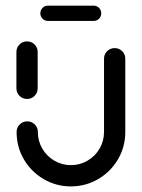

<svg xmlns="http://www.w3.org/2000/svg" viewBox="-20 -667 508 689"><path d="M77 -311.9Q61.1 -311.9 50 -323Q38.9 -334.1 38.9 -350V-480.4Q38.9 -496.3 50 -507.4Q61.1 -518.5 77 -518.5Q93 -518.5 104.1 -507.4Q115.2 -496.3 115.2 -480.4V-350Q115.2 -334.1 104.1 -323Q93 -311.9 77 -311.9ZM391.5 -494.4Q407.4 -494.4 418.5 -483.3Q429.6 -472.2 429.6 -456.3V-193.3Q429.6 -140 403.3 -95.2Q377 -50.4 332.2 -24.3Q287.4 1.9 234.4 1.9Q181.5 1.9 136.7 -24.3Q91.9 -50.4 65.7 -95.2Q39.6 -140 39.6 -193.3Q39.6 -209.3 50.7 -220.4Q61.9 -231.5 77.8 -231.5Q93.7 -231.5 104.8 -220.4Q115.9 -209.3 115.9 -193.3Q115.9 -160.7 131.9 -133.5Q147.8 -106.3 175 -90.4Q202.2 -74.4 234.4 -74.4Q266.7 -74.4 294.1 -90.4Q321.5 -106.3 337.4 -133.7Q353.3 -161.1 353.3 -193.3V-456.3Q353.3 -472.2 364.4 -483.3Q375.6 -494.4 391.5 -494.4ZM124.8 -619.3Q124.8 -630.7 132.8 -638.7Q140.7 -646.7 151.9 -646.7H316.3Q327.4 -646.7 335.4 -638.7Q343.3 -630.7 343.3 -619.3Q343.3 -607.8 335.4 -599.8Q327.4 -591.9 316.3 -591.9H151.9Q140.7 -591.9 132.8 -599.8Q124.8 -607.8 124.8 -619.3Z"/></svg>

Font: 26F Galaxy Sans
Style: Bold
Weight: 700
Designer: C₂₉H₂₅N₃O₅
Version: Version 1.100